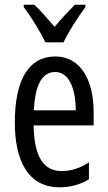

<svg xmlns="http://www.w3.org/2000/svg" viewBox="-20 -786 458 816"><path d="M173 -606H250C271 -652 313 -715 343 -756V-766H298C264 -731 246 -712 212 -672C182 -706 151 -743 126 -766H81V-756C116 -709 152 -650 173 -606ZM215 -546C102 -546 43 -447 43 -265C43 -109 96 10 233 10C279 10 320 -1 358 -24V-96C318 -70 281 -59 242 -59C163 -59 125 -123 123 -253H378V-309C378 -442 325 -546 215 -546ZM215 -480C275 -480 302 -405 302 -317H124C129 -428 160 -480 215 -480Z"/></svg>

Font: Noto Sans Myanmar UI ExtraCondensed
Style: Regular
Weight: 400
Width: 2
Designer: Monotype Design Team
Foundry: Monotype Imaging Inc.
Version: Version 2.103